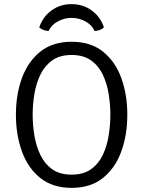

<svg xmlns="http://www.w3.org/2000/svg" viewBox="-20 -897 693 929"><path d="M138 -342Q138 -293.5 146.2 -242.5Q154.5 -191.5 175 -148.2Q195.5 -105 232.2 -78.5Q269 -52 326.5 -52Q384 -52 420.8 -78.5Q457.5 -105 477.8 -148.2Q498 -191.5 506 -242.5Q514 -293.5 514 -342Q514 -390.5 506 -441.2Q498 -492 477.8 -535Q457.5 -578 420.8 -604.5Q384 -631 326.5 -631Q269 -631 232.2 -604.5Q195.5 -578 175 -535Q154.5 -492 146.2 -441.2Q138 -390.5 138 -342ZM57 -342Q57 -439.5 86.2 -519.5Q115.5 -599.5 175.2 -647.2Q235 -695 326.5 -695Q418.5 -695 478.2 -647.2Q538 -599.5 567 -519.2Q596 -439 596 -342Q596 -244 566.8 -163.8Q537.5 -83.5 478 -35.8Q418.5 12 326.5 12Q234.5 12 174.8 -36Q115 -84 86 -164.5Q57 -245 57 -342ZM483 -764.5Q474.5 -756 462.2 -751.8Q450 -747.5 438 -747Q424.5 -776.5 393.2 -793.5Q362 -810.5 326.5 -810.5Q291.5 -810.5 260 -793.5Q228.5 -776.5 215 -747Q203.5 -747.5 191 -751.8Q178.5 -756 170 -764.5Q187 -815.5 228.8 -846.2Q270.5 -877 326.5 -877Q382 -877 424 -846.2Q466 -815.5 483 -764.5Z"/></svg>

Font: Signika Light Light
Style: Regular
Weight: 300
Version: Version 2.001